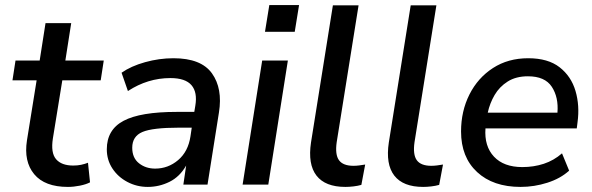

<svg xmlns="http://www.w3.org/2000/svg" viewBox="-20 -726 2329 755"><path d="M247 9Q156 9 114.5 -41Q73 -91 86 -174L124 -410H29L41 -488H136L159 -635H260L237 -488H388L376 -410H225L188 -182Q179 -125 200.5 -100Q222 -75 268 -75Q285 -75 299 -78Q313 -81 326 -86L334 -9Q319 -1 294.5 4Q270 9 247 9Z M561 9Q518 9 481 -10.5Q444 -30 422 -63.5Q400 -97 400 -139Q400 -216 466 -251Q532 -286 675 -286H744L748 -310Q757 -363 733 -391Q709 -419 650 -419Q561 -419 483 -368L458 -440Q495 -466 550.5 -481.5Q606 -497 662 -497Q771 -497 813.5 -437.5Q856 -378 841 -284L796 0H701L712 -75Q687 -31 646.5 -11Q606 9 561 9ZM590 -63Q641 -63 680.5 -96.5Q720 -130 729 -190L734 -224H684Q580 -224 540 -207Q500 -190 500 -145Q500 -105 526.5 -84Q553 -63 590 -63Z M1022 -601 1039 -706H1156L1139 -601ZM934 0 1011 -488H1112L1035 0Z M1338 9Q1259 9 1224.5 -35.5Q1190 -80 1203 -166L1289 -705H1390L1304 -167Q1297 -118 1313 -96Q1329 -74 1370 -74Q1381 -74 1392.5 -75.5Q1404 -77 1416 -79L1401 1Q1387 5 1370 7Q1353 9 1338 9Z M1644 9Q1565 9 1530.5 -35.5Q1496 -80 1509 -166L1595 -705H1696L1610 -167Q1603 -118 1619 -96Q1635 -74 1676 -74Q1687 -74 1698.5 -75.5Q1710 -77 1722 -79L1707 1Q1693 5 1676 7Q1659 9 1644 9Z M2027 9Q1919 9 1856 -49.5Q1793 -108 1793 -209Q1793 -289 1826 -354.5Q1859 -420 1918.5 -458.5Q1978 -497 2057 -497Q2135 -497 2180.5 -461.5Q2226 -426 2243 -368.5Q2260 -311 2251 -245L2248 -221H1889Q1884 -151 1922.5 -110Q1961 -69 2034 -69Q2079 -69 2118.5 -82Q2158 -95 2190 -123L2218 -55Q2184 -24 2132.5 -7.5Q2081 9 2027 9ZM2056 -426Q2009 -426 1976.5 -405.5Q1944 -385 1925 -352.5Q1906 -320 1898 -283H2172Q2177 -343 2150 -384.5Q2123 -426 2056 -426Z"/></svg>

Font: Nunito Sans SemiBold
Style: Italic
Weight: 600
Italic angle: -9°
Designer: Vernon Adams
Foundry: Vernon Adams
Version: Version 3.006; ttfautohint (v1.8.3)